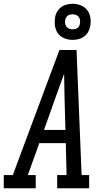

<svg xmlns="http://www.w3.org/2000/svg" viewBox="-46 -1001 566 1021"><path d="M-26 0V-70H22L270 -735H361L388 -70H428V0H258V-70H308L304 -240H163L102 -70H144V0ZM302 -310 297 -490Q297 -520 296 -549.5Q295 -579 295 -609Q284 -579 273.5 -549.5Q263 -520 252 -490L188 -310ZM340 -789Q317 -789 296 -797.5Q275 -806 262.5 -823Q250 -840 246.5 -862.5Q243 -885 247 -908Q249 -924 257.5 -938.5Q266 -953 279.5 -963Q293 -973 309 -977Q325 -981 340 -981Q363 -981 384 -972.5Q405 -964 418 -947Q431 -930 434.5 -907.5Q438 -885 434 -862Q431 -846 423 -831.5Q415 -817 401.5 -807Q388 -797 372 -793Q356 -789 340 -789ZM340 -845Q347 -845 353.5 -846.5Q360 -848 366 -852Q372 -856 375 -862.5Q378 -869 379 -875Q381 -885 379.5 -894.5Q378 -904 372.5 -911Q367 -918 358.5 -921.5Q350 -925 340 -925Q334 -925 327 -923.5Q320 -922 314.5 -918Q309 -914 305.5 -907.5Q302 -901 301 -895Q299 -885 300.5 -875.5Q302 -866 307.5 -859Q313 -852 322 -848.5Q331 -845 340 -845Z"/></svg>

Font: Iosevka Slab
Style: Italic
Weight: 400
Italic angle: -9°
Monospace: yes
Designer: Belleve Invis
Foundry: Belleve Invis
Version: Version 11.1.0; ttfautohint (v1.8.3)